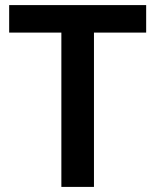

<svg xmlns="http://www.w3.org/2000/svg" viewBox="-20 -734 610 754"><path d="M349 0H221V-606H16V-714H554V-606H349Z"/></svg>

Font: Noto Sans Tamil SemiBold
Style: Regular
Weight: 600
Designer: Jelle Bosma - Monotype Design Team
Foundry: Monotype Imaging Inc.
Version: Version 2.004; ttfautohint (v1.8.4.7-5d5b)